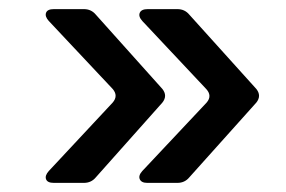

<svg xmlns="http://www.w3.org/2000/svg" viewBox="-20 -465 628 421"><path d="M303 -64Q290 -64 286.5 -72Q283 -80 292 -90L433 -240Q446 -255 432 -270L292 -419Q283 -429 286.5 -437Q290 -445 304 -445H369Q385 -445 395 -433L542 -270Q554 -255 542 -240L395 -76Q385 -64 369 -64ZM98 -64Q84 -64 81 -72Q78 -80 87 -90L227 -240Q240 -255 227 -270L87 -419Q78 -429 81 -437Q84 -445 98 -445H164Q180 -445 190 -433L336 -270Q348 -255 336 -240L190 -76Q180 -64 164 -64Z"/></svg>

Font: Pitagon Sans Medium
Style: Regular
Weight: 500
Designer: Travis Tran
Foundry: Pitagon
Version: Version 1.001; ttfautohint (v1.8.4.7-5d5b);gftools[0.9.26]